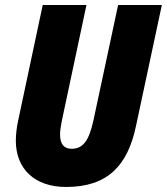

<svg xmlns="http://www.w3.org/2000/svg" viewBox="-20 -734 664 764"><path d="M243 10C408 10 488 -75 521 -232L624 -714H450L352 -256C334 -172 309 -142 265 -142C235 -142 219 -160 219 -199C219 -214 222 -233 226 -253L324 -714H150L52 -253C46 -226 43 -196 43 -174C43 -62 118 10 243 10Z"/></svg>

Font: Noto Sans Condensed Black
Style: Italic
Weight: 900
Width: 3
Italic angle: -12°
Designer: Monotype Design Team
Foundry: Monotype Imaging Inc.
Version: Version 2.013